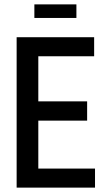

<svg xmlns="http://www.w3.org/2000/svg" viewBox="-20 -857 479 877"><path d="M56 0V-687H410V-600H155V-394H378V-306H155V-87H414V0ZM137 -775V-837H329V-775Z"/></svg>

Font: Archivo ExtraCondensed Medium
Style: Regular
Weight: 500
Width: 2
Designer: Hector Gatti
Foundry: Omnibus-Type
Version: Version 2.001